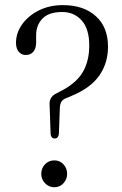

<svg xmlns="http://www.w3.org/2000/svg" viewBox="-20 -742 486 768"><path d="M178.5 -319Q175 -352.5 203 -367L231.5 -382Q288.5 -413 312.8 -456.5Q337 -500 337 -560Q337 -627 306.5 -660.5Q276 -694 229 -694Q175.5 -694 150 -667.8Q124.5 -641.5 124.5 -601V-571.5Q124.5 -548.5 113.5 -535.2Q102.5 -522 83 -522Q65.5 -522 54.8 -535.2Q44 -548.5 44 -570.5Q44 -610.5 68.8 -645Q93.5 -679.5 135.8 -700.5Q178 -721.5 231.5 -721.5Q314.5 -721.5 363.2 -677.5Q412 -633.5 412 -555.5Q412 -490 377.5 -440.2Q343 -390.5 267.5 -359L241.5 -348Q221.5 -340 219.5 -313.5L215.5 -205Q212 -188 199 -188Q185 -188 182.5 -205ZM197 7Q175.5 7 160.2 -9Q145 -25 145 -46.5Q145 -69.5 160.2 -85Q175.5 -100.5 197 -100.5Q219 -100.5 233.8 -84.8Q248.5 -69 248.5 -46.5Q248.5 -25 233.8 -9Q219 7 197 7Z"/></svg>

Font: Fraunces 72pt Soft Light
Style: Regular
Weight: 300
Version: Version 1.000;[b76b70a41]